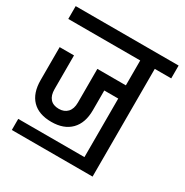

<svg xmlns="http://www.w3.org/2000/svg" viewBox="-159 -750 836 869"><g transform="rotate(30 259.0 -315.0)"><path d="M528 -563H442V0H20V-58H366V-364H293V-261Q293 -194 257 -157.5Q221 -121 156 -121Q90 -121 55 -157Q20 -193 20 -261V-433H95V-257Q95 -224 110.5 -206.5Q126 -189 156 -189Q184 -189 200.5 -206.5Q217 -224 217 -257V-433H366V-563H-10V-630H528Z"/></g></svg>

Font: Pragati Narrow
Style: Regular
Weight: 400
Designer: Hector Gatti, Marcela Romero, Pablo Cosgaya and Nicolas Silva
Foundry: Omnibus-Type
Version: Version 1.010; ttfautohint (v1.3)